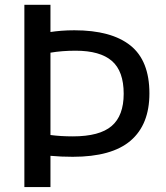

<svg xmlns="http://www.w3.org/2000/svg" viewBox="-20 -760 674 780"><path d="M79 0V-740.5H185V-630Q204.5 -633 229 -635Q253.5 -637 282 -637Q432.5 -637 509.8 -575.2Q587 -513.5 587 -380.5Q587 -254 510.5 -188.5Q434 -123 275.5 -123Q228.5 -123 185 -127V0ZM276 -206Q384.5 -206 433.5 -248Q482.5 -290 482.5 -379Q482.5 -471 434.5 -512.5Q386.5 -554 287.5 -554Q258.5 -554 233.5 -552Q208.5 -550 185 -546V-211.5Q227 -206 276 -206Z"/></svg>

Font: Encode Sans Md
Style: Regular
Weight: 500
Designer: Multiple Designers
Foundry: Impallari Type
Version: Version 3.002; ttfautohint (v1.8.3) -l 8 -r 50 -G 200 -x 14 